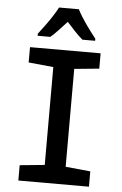

<svg xmlns="http://www.w3.org/2000/svg" viewBox="-62 -981 653 1024"><g transform="rotate(5 265.0 -469.0)"><path d="M76 0V-82L209 -95V-619L76 -632V-714H454V-632L321 -619V-95L454 -82V0ZM111 -789Q128 -811 147.5 -837.5Q167 -864 184 -890.5Q201 -917 212 -938H318Q335 -904 363.5 -863.5Q392 -823 419 -789V-778H351Q331 -795 309.5 -817.5Q288 -840 265 -866Q241 -840 219 -816.5Q197 -793 179 -778H111Z"/></g></svg>

Font: Noto Sans Mono Condensed SemiBold
Style: Regular
Weight: 600
Width: 3
Designer: Monotype Design Team
Foundry: Monotype Imaging Inc.
Version: Version 2.014